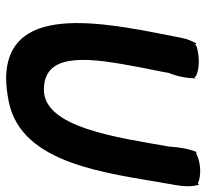

<svg xmlns="http://www.w3.org/2000/svg" viewBox="-44 -620 688 641"><g transform="rotate(90 300.5 -299.0)"><path d="M106 -561C60 -325 -22 21 239 25C264 25 290 22 320 16C529 -27 557 -313 593 -516C600 -553 606 -588 596 -619L591 -615L582 -619C550 -627 514 -622 489 -608L488 -613C475 -582 471 -551 469 -520C438 -343 405 -100 278 -101C161 -102 168 -229 199 -393C206 -435 216 -477 223 -518C235 -547 241 -579 241 -609L238 -603L233 -609C206 -622 165 -620 135 -611L127 -606L125 -611C116 -595 110 -580 106 -561Z"/></g></svg>

Font: Snowfall
Style: BlkObl
Weight: 900
Designer: Jasper
Foundry: Cannot Into Space Fonts
Version: Version 0.9